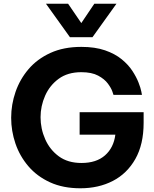

<svg xmlns="http://www.w3.org/2000/svg" viewBox="-20 -1002 830 1032"><path d="M356 -802 227 -982H346L417 -878L487 -982H606L477 -802ZM412 10Q319 10 249 -22Q179 -54 132.5 -108.5Q86 -163 63 -230.5Q40 -298 40 -369Q40 -440 63.5 -508Q87 -576 133.5 -630.5Q180 -685 251 -717.5Q322 -750 417 -750Q491 -750 544.5 -731.5Q598 -713 634 -683.5Q670 -654 691.5 -621Q713 -588 724.5 -558.5Q736 -529 739.5 -510.5Q743 -492 743 -492H590Q590 -492 584 -510Q578 -528 560 -552.5Q542 -577 507.5 -595.5Q473 -614 417 -614Q344 -614 295.5 -578.5Q247 -543 222.5 -487.5Q198 -432 198 -372Q198 -310 223 -253.5Q248 -197 296.5 -161.5Q345 -126 418 -126Q498 -126 544.5 -167Q591 -208 600 -278H408V-399H752V-342Q752 -226 707.5 -147.5Q663 -69 586.5 -29.5Q510 10 412 10Z"/></svg>

Font: Be Vietnam Pro
Style: Bold
Weight: 700
Designer: Lam Bao, Tony Le, Vietanh Nguyen
Foundry: Yellow Type Foundry
Version: Version 1.002; ttfautohint (v1.8.3)